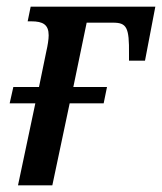

<svg xmlns="http://www.w3.org/2000/svg" viewBox="-20 -556 486 576"><path d="M34 0H137L189 -246H291L301 -295H200L240 -488H319C360 -488 368 -474 367 -394V-374H415L446 -536H72L63 -492H74C109 -492 126 -482 126 -450C126 -438 123 -419 119 -402L97 -295H20L9 -246H86Z"/></svg>

Font: Noto Serif Condensed Medium
Style: Italic
Weight: 500
Width: 3
Italic angle: -12°
Designer: Monotype Design Team
Foundry: Monotype Imaging Inc.
Version: Version 2.013